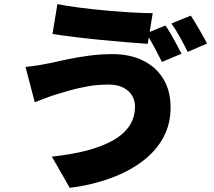

<svg xmlns="http://www.w3.org/2000/svg" viewBox="-20 -841 1040 933"><path d="M636 -324Q636 -352 622 -376Q608 -400 579.5 -415Q551 -430 506 -430Q453 -430 403.5 -421Q354 -412 315 -400.5Q276 -389 253 -382Q231 -376 201.5 -364.5Q172 -353 149 -344L104 -516Q131 -518 164 -523.5Q197 -529 222 -534Q260 -543 308.5 -553Q357 -563 412.5 -570.5Q468 -578 527 -578Q611 -578 674.5 -547Q738 -516 773.5 -458Q809 -400 809 -318Q809 -238 773.5 -172.5Q738 -107 672.5 -57.5Q607 -8 517 25Q427 58 319 72L232 -80Q327 -90 401.5 -109.5Q476 -129 528.5 -158.5Q581 -188 608.5 -229Q636 -270 636 -324ZM259 -821Q304 -812 366 -804Q428 -796 494.5 -790Q561 -784 621 -780.5Q681 -777 722 -777L698 -628Q653 -631 592 -636Q531 -641 465.5 -647.5Q400 -654 339.5 -661.5Q279 -669 235 -676ZM784 -717Q797 -699 811.5 -673.5Q826 -648 839.5 -623Q853 -598 862 -580L767 -540Q751 -571 730.5 -610.5Q710 -650 690 -679ZM907 -765Q920 -746 935 -720.5Q950 -695 964 -670.5Q978 -646 986 -629L892 -589Q877 -620 855 -659.5Q833 -699 813 -727Z"/></svg>

Font: Noto Sans SC Black
Style: Regular
Weight: 900
Designer: Ryoko NISHIZUKA  (kana, bopomofo & ideographs); Paul D. Hunt (Latin, Greek & Cyrillic); Sandoll Communications , Soo-you
Foundry: Adobe
Version: Version 2.004-H2;hotconv 1.0.118;makeotfexe 2.5.65603